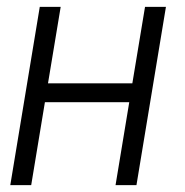

<svg xmlns="http://www.w3.org/2000/svg" viewBox="-20 -540 540 560"><path d="M10 0 96 -520H157L120 -297H366L403 -520H464L378 0H317L357 -242H111L71 0Z"/></svg>

Font: Iosevka Term Curly Lt Obl
Style: Regular
Weight: 300
Italic angle: -9°
Designer: Belleve Invis
Foundry: Belleve Invis
Version: Version 32.3.0